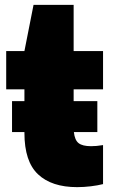

<svg xmlns="http://www.w3.org/2000/svg" viewBox="-20 -760 464 790"><path d="M29.5 -216.5V-344H80.5V-392.5H5.5V-550H80.5L118 -740H283V-550H404V-392.5H283V-344H380.5V-216.5H284Q287.5 -183.5 303.5 -171Q319.5 -158.5 354.5 -158.5Q365.5 -158.5 377.2 -159.5Q389 -160.5 404 -163V-2.5Q382.5 3 353.8 6.5Q325 10 297.5 10Q192.5 10 136.5 -42.8Q80.5 -95.5 80.5 -213V-216.5Z"/></svg>

Font: Encode Sans SmCnd Black
Style: Regular
Weight: 900
Width: 4
Designer: Multiple Designers
Foundry: Impallari Type
Version: Version 3.002; ttfautohint (v1.8.3) -l 8 -r 50 -G 200 -x 14 